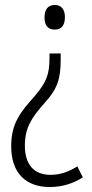

<svg xmlns="http://www.w3.org/2000/svg" viewBox="-20 -557 370 772"><path d="M241 -488C241 -519 227 -537 200 -537C174 -537 159 -520 159 -487C159 -454 173 -438 200 -438C228 -438 241 -456 241 -488ZM224 -318V-342H179V-323C179 -259 167 -226 119 -170C63 -107 25 -62 25 31C25 139 84 195 180 195C230 195 274 181 313 156L291 112C257 133 224 146 183 146C119 146 80 107 80 29C80 -44 107 -84 161 -145C211 -200 224 -240 224 -318Z"/></svg>

Font: Noto Sans Armenian Condensed Light
Style: Regular
Weight: 300
Width: 3
Designer: Monotype Design Team
Foundry: Monotype Imaging Inc.
Version: Version 2.008